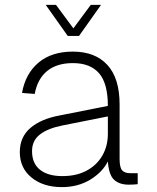

<svg xmlns="http://www.w3.org/2000/svg" viewBox="-20 -753 640 785"><path d="M233 12Q157 12 109 -27Q61 -66 61 -131Q61 -193 104.5 -230Q148 -267 224 -281L421 -320Q421 -412 385 -453.5Q349 -495 278 -495Q212 -495 172.5 -462.5Q133 -430 122 -369L70 -373Q84 -452 137.5 -497Q191 -542 278 -542Q369 -542 419 -487.5Q469 -433 469 -326V-103Q469 -68 479.5 -56.5Q490 -45 512 -45H543V0Q538 1 526.5 1.5Q515 2 506 2Q469 2 447 -17.5Q425 -37 421 -93Q399 -49 349 -18.5Q299 12 233 12ZM235 -33Q293 -33 334.5 -55.5Q376 -78 398.5 -117Q421 -156 421 -206V-277L235 -240Q175 -228 143 -203Q111 -178 111 -135Q111 -85 143.5 -59Q176 -33 235 -33ZM167 -733H209L280 -637L351 -733H393L303 -606H257Z"/></svg>

Font: Geist Mono UltraLight
Style: Regular
Weight: 200
Monospace: yes
Designer: Basement.studio, Andrés Briganti, Mateo Zaragoza
Foundry: Basement.studio, Vercel, Andrés Briganti, Guido Ferreyra, Mateo Zaragoza
Version: Version 1.400; ttfautohint (v1.8.4.7-5d5b)